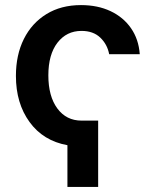

<svg xmlns="http://www.w3.org/2000/svg" viewBox="-20 -573 620 766"><path d="M371.6 -91.8V172.9H249V6.3Q152.3 -11.2 97.9 -86.2Q43.5 -161.1 43.5 -270Q43.5 -354 75.2 -417.5Q106.9 -481 165.3 -516.8Q223.6 -552.7 303.2 -552.7Q369.6 -552.7 420.9 -528.6Q472.2 -504.4 502.7 -460.4Q533.2 -416.5 537.6 -356.9H415.5Q408.2 -396 380.1 -422.9Q352.1 -449.7 305.2 -449.7Q245.6 -449.7 209.2 -402.6Q172.9 -355.5 172.9 -272.5Q172.9 -189 208.7 -140.4Q244.6 -91.8 305.2 -91.8Z"/></svg>

Font: Inter SemiBold
Style: Regular
Weight: 600
Designer: Rasmus Andersson
Foundry: rsms
Version: Version 4.001;git-9221beed3